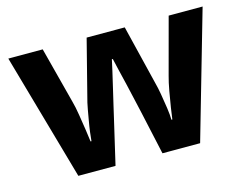

<svg xmlns="http://www.w3.org/2000/svg" viewBox="-81 -672 1017 798"><g transform="rotate(-15 428.0 -273.0)"><path d="M485 -191Q481 -208 473.5 -241.5Q466 -275 457 -313.5Q448 -352 440 -384.5Q432 -417 429 -432H425Q422 -417 414.5 -384.5Q407 -352 398 -313.5Q389 -275 381 -241Q373 -207 369 -189L325 0H165L10 -546H158L221 -304Q228 -279 233.5 -244Q239 -209 244 -176.5Q249 -144 251 -125H255Q256 -139 259 -162.5Q262 -186 266.5 -211Q271 -236 274.5 -256.5Q278 -277 280 -284L347 -546H511L575 -284Q579 -270 584.5 -239Q590 -208 594.5 -176Q599 -144 599 -125H603Q605 -142 610 -174.5Q615 -207 621.5 -243Q628 -279 635 -304L700 -546H846L689 0H527Z"/></g></svg>

Font: Noto Sans Ethiopic
Style: Bold
Weight: 700
Designer: Monotype Design Team
Foundry: Monotype Imaging Inc.
Version: Version 2.102; ttfautohint (v1.8.4.7-5d5b)